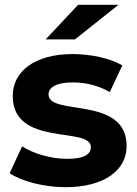

<svg xmlns="http://www.w3.org/2000/svg" viewBox="-20 -771 571 799"><path d="M170 -607H292L473 -751H305ZM253 8C414 8 507 -63 507 -163C507 -375 182 -286 182 -378C182 -406 212 -428 282 -428C331 -428 384 -418 437 -388L489 -499C438 -529 356 -546 282 -546C125 -546 33 -474 33 -372C33 -157 358 -247 358 -159C358 -129 331 -110 259 -110C193 -110 120 -131 72 -162L20 -50C70 -17 162 8 253 8Z"/></svg>

Font: Talent SemiBold
Style: Bold
Weight: 700
Designer: Mike Powis
Version: Version 1.001;hotconv 1.0.109;makeotfexe 2.5.65596